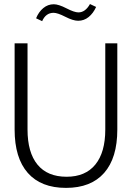

<svg xmlns="http://www.w3.org/2000/svg" viewBox="-20 -913 646 943"><path d="M556.2 -700.2V-276.9Q556.2 -137.2 491.5 -63.7Q426.8 9.8 304.2 9.8Q181.2 9.8 116.5 -63.7Q51.8 -137.2 51.8 -276.9V-700.2H115.2V-276.9Q115.2 -164.1 164.1 -104.5Q212.9 -44.9 307.1 -44.9Q399.4 -44.9 448.2 -104.7Q497.1 -164.6 497.1 -276.9V-700.2ZM244.1 -892.1Q267.6 -892.1 306.4 -872.1Q345.2 -852.1 365.2 -852.1Q398.9 -852.1 421.9 -893.1L452.1 -878.9Q438 -847.7 415.3 -829.3Q392.6 -811 363.8 -811Q338.9 -811 300.8 -830.6Q262.7 -850.1 243.2 -850.1Q205.1 -850.1 187 -809.1L157.2 -823.2Q169.9 -854.5 192.6 -873.3Q215.3 -892.1 244.1 -892.1Z"/></svg>

Font: LT Hoop Light
Style: Regular
Weight: 300
Designer: Daniel Lyons
Foundry: LyonsType
Version: Version 1.000